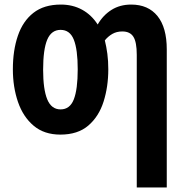

<svg xmlns="http://www.w3.org/2000/svg" viewBox="-20 -577 802 837"><path d="M452.1 -274.9Q452.1 -199.2 431.6 -134.3Q411.1 -69.3 365.2 -29.8Q319.3 9.8 243.2 9.8Q172.4 9.8 126.5 -29.1Q80.6 -67.9 58.3 -132.8Q36.1 -197.8 36.1 -274.9Q36.1 -357.4 57.9 -421.1Q79.6 -484.9 125.7 -521Q171.9 -557.1 245.1 -557.1Q296.9 -557.1 337.9 -534.7Q378.9 -512.2 405.8 -470.2Q429.2 -510.7 466.1 -533.9Q502.9 -557.1 551.8 -557.1Q626 -557.1 666.5 -507.1Q707 -457 707 -361.8V240.2H576.2V-337.9Q576.2 -393.6 561.5 -416.7Q546.9 -439.9 513.2 -439.9Q488.3 -439.9 469.5 -429Q450.7 -418 437 -400.9Q443.8 -374 448 -342.5Q452.1 -311 452.1 -274.9ZM168 -272.9Q168 -187.5 186 -143.8Q204.1 -100.1 244.1 -100.1Q284.7 -100.1 301.8 -143.8Q318.8 -187.5 318.8 -274.9Q318.8 -361.3 301.8 -404.1Q284.7 -446.8 244.1 -446.8Q204.1 -446.8 186 -404.3Q168 -361.8 168 -272.9Z"/></svg>

Font: Open Sans Condensed
Style: Bold
Weight: 700
Width: 3
Designer: Monotype Design Team
Foundry: Monotype Imaging Inc.
Version: Version 3.003; ttfautohint (v1.8.4)